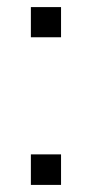

<svg xmlns="http://www.w3.org/2000/svg" viewBox="-20 -521 259 541"><path d="M67 -416V-501H152V-416ZM67 0V-86H152V0Z"/></svg>

Font: Mulish Light
Style: Regular
Weight: 300
Designer: Vernon Adams
Foundry: Vernon Adams
Version: Version 3.603; ttfautohint (v1.8.3)